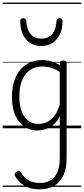

<svg xmlns="http://www.w3.org/2000/svg" viewBox="-20 -976 638 1461"><path d="M281 465Q212 465 166.5 437.5Q121 410 95 364Q90 354 92 346Q94 338 106 330Q118 322 125.5 324Q133 326 138 335Q163 376 197 396Q231 416 286 416Q332 416 365.5 395.5Q399 375 417 333Q435 291 435 224V-92Q412 -47 382.5 -23.5Q353 0 322.5 8.5Q292 17 265 17Q210 17 166 -12Q122 -41 96.5 -98Q71 -155 71 -238Q71 -288 80.5 -331Q90 -374 109 -408.5Q128 -443 156 -467.5Q184 -492 220.5 -505.5Q257 -519 301 -519Q335 -519 368.5 -509.5Q402 -500 435 -480V-496Q435 -506 441 -510.5Q447 -515 461 -515Q475 -515 481 -510.5Q487 -506 487 -496V227Q487 306 462 359Q437 412 391 438.5Q345 465 281 465ZM274 -33Q306 -33 336.5 -47Q367 -61 392.5 -93Q418 -125 435 -181V-428Q400 -452 367 -461Q334 -470 302 -470Q270 -470 243 -460.5Q216 -451 194.5 -432Q173 -413 158 -385.5Q143 -358 135 -322Q127 -286 127 -242Q127 -180 143.5 -133Q160 -86 192.5 -59.5Q225 -33 274 -33ZM295 -626Q222 -626 178.5 -676Q135 -726 134 -816Q133 -826 138.5 -831.5Q144 -837 157 -837Q169 -837 174 -831.5Q179 -826 180 -816Q183 -753 212.5 -717.5Q242 -682 295 -682Q348 -682 377.5 -717.5Q407 -753 410 -816Q411 -826 415.5 -831.5Q420 -837 433 -837Q446 -837 451.5 -831.5Q457 -826 456 -816Q456 -757 435.5 -714.5Q415 -672 379 -649Q343 -626 295 -626ZM0 436H598V446H0ZM0 -20H598V0H0ZM0 -505H598V-500H0ZM0 -956H598V-946H0Z"/></svg>

Font: Playwrite HU Guides
Style: Regular
Weight: 400
Designer: Veronika Burian, José Scaglione
Foundry: TypeTogether
Version: Version 1.003